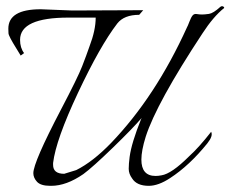

<svg xmlns="http://www.w3.org/2000/svg" viewBox="-20 -576 746 622"><path d="M112 -546 214 -542Q355 -543 444 -543L431 -528Q382 -528 360 -500Q304 -427 232.5 -275Q161 -123 152 -48Q152 -45 152 -42Q152 -13 188 -13L227 -25Q281 -52 340 -113Q484 -263 586 -488Q588 -491 593.5 -505.5Q599 -520 604 -526Q609 -532 617.5 -530.5Q626 -529 634.5 -529Q643 -529 657 -531Q671 -533 694 -554Q697 -556 699.5 -556Q702 -556 706 -553V-550Q671 -522 636 -468Q487 -242 452 -133Q438 -88 438 -59Q438 -6 484 -6Q493 -6 503 -8Q536 -13 593 -70Q624 -98 664 -149Q671 -136 652 -112Q594 -40 531 1Q493 26 462 26Q423 26 408 2Q397 -13 397 -29Q397 -45 400 -68Q406 -113 437 -190Q439 -193 439 -194Q411 -161 345.5 -97.5Q280 -34 250 -12Q195 26 146 26Q144 26 143 26Q112 26 100 13Q88 0 88 -15Q88 -50 178 -222Q232 -325 246 -361Q260 -397 270 -426Q290 -478 290 -519H202Q45 -519 45 -447Q45 -421 58 -404L47 -396Q46 -398 33 -419Q8 -459 7.5 -468Q7 -477 7 -483Q7 -546 112 -546Z"/></svg>

Font: Italianno
Style: Regular
Weight: 400
Designer: Robert E. Leuschke
Foundry: Robert E. Leuschke
Version: Version 1.003